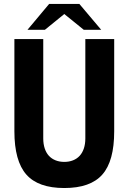

<svg xmlns="http://www.w3.org/2000/svg" viewBox="-20 -924 642 958"><path d="M117.2 -775.4H204.1L300.8 -854L397.9 -775.4H484.9L376 -904.3H225.1ZM300.8 14.2C388.2 14.2 451.2 -8.3 490.7 -53.2C530.3 -98.1 549.8 -169.9 549.8 -269V-729H405.8V-232.9C405.8 -195.8 395.5 -166.5 377.9 -147C359.4 -126.5 332 -116.2 300.8 -116.2C269.5 -116.2 242.2 -126.5 223.6 -147C206.1 -166.5 195.8 -195.8 195.8 -232.9V-729H51.8V-269C51.8 -169.9 71.8 -98.1 111.3 -53.2C150.9 -8.3 213.9 14.2 300.8 14.2Z"/></svg>

Font: Hack
Style: Bold
Weight: 700
Monospace: yes
Designer: Christopher Simpkins
Foundry: Christopher Simpkins
Version: Version 2.010